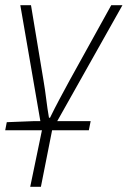

<svg xmlns="http://www.w3.org/2000/svg" viewBox="-20 -500 490 737"><path d="M0 0 6 -31 109 -35H328L321 0ZM96 217 141 0 58 -480H99L147 -191Q153 -156 157.5 -119Q162 -82 168 -48H172Q189 -83 208.5 -119.5Q228 -156 247 -191L407 -480H450L180 0L137 217Z"/></svg>

Font: Source Sans 3 Light
Style: Italic
Weight: 300
Italic angle: -11°
Designer: Paul D. Hunt
Foundry: Adobe
Version: Version 3.046;hotconv 1.0.118;makeotfexe 2.5.65603